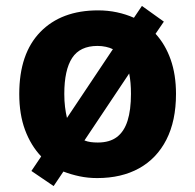

<svg xmlns="http://www.w3.org/2000/svg" viewBox="-20 -591 659 648"><path d="M574 -274Q574 -183 541.5 -119.5Q509 -56 449.5 -23Q390 10 308 10Q277 10 248.5 4Q220 -2 194 -12L161 37L86 -14L119 -63Q84 -100 64.5 -152.5Q45 -205 45 -274Q45 -410 116 -483Q187 -556 311 -556Q344 -556 374.5 -549.5Q405 -543 432 -531L459 -571L533 -518L505 -477Q538 -441 556 -390Q574 -339 574 -274ZM197 -274Q197 -250 199.5 -230Q202 -210 206 -193L361 -425Q351 -430 337.5 -433Q324 -436 309 -436Q250 -436 223.5 -395.5Q197 -355 197 -274ZM422 -274Q422 -294 420.5 -311Q419 -328 416 -343L265 -117Q275 -113 286 -111.5Q297 -110 310 -110Q350 -110 374.5 -128.5Q399 -147 410.5 -183.5Q422 -220 422 -274Z"/></svg>

Font: Noto Sans Cham
Style: Regular
Weight: 400
Designer: Monotype Design Team
Foundry: Monotype Imaging Inc.
Version: Version 2.002